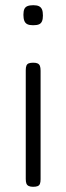

<svg xmlns="http://www.w3.org/2000/svg" viewBox="-20 -707 255 738"><path d="M107 11Q97 11 90.5 8Q84 5 81.5 -1.5Q79 -8 79 -19V-437Q79 -448 81.5 -454.5Q84 -461 90.5 -463.5Q97 -466 108 -466Q119 -466 125 -463Q131 -460 133.5 -453.5Q136 -447 136 -435V-18Q136 -7 133.5 -0.5Q131 6 124.5 8.5Q118 11 107 11ZM107 -610Q93 -610 85 -614Q77 -618 73.5 -627Q70 -636 70 -650Q70 -664 73.5 -672Q77 -680 85.5 -683.5Q94 -687 108 -687Q122 -687 130 -683Q138 -679 141.5 -670.5Q145 -662 145 -647Q145 -634 141.5 -625.5Q138 -617 130 -613.5Q122 -610 107 -610Z"/></svg>

Font: Fredoka Light
Style: Regular
Weight: 300
Designer: Ben Nathan
Foundry: Milena B. Brandão, Ben Nathan
Version: Version 2.001